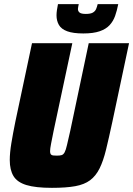

<svg xmlns="http://www.w3.org/2000/svg" viewBox="-20 -896 641 924"><path d="M230 8Q151 8 107 -5.5Q63 -19 45 -48.5Q27 -78 27 -126Q27 -160 34.5 -206Q42 -252 54 -311L134 -688H328L238 -266Q230 -226 225.5 -203Q221 -180 221 -168Q221 -158 224.5 -153.5Q228 -149 235 -148Q242 -147 253 -147Q268 -147 276.5 -149.5Q285 -152 291 -163Q297 -174 302.5 -198.5Q308 -223 318 -266L407 -688H601L521 -311Q504 -232 490.5 -176.5Q477 -121 459 -85Q441 -49 413.5 -28.5Q386 -8 342 0Q298 8 230 8ZM381 -735Q332 -735 303.5 -745.5Q275 -756 263.5 -776Q252 -796 252 -822Q252 -834 254 -847.5Q256 -861 259 -876H359Q358 -870 356.5 -864Q355 -858 355 -853Q355 -842 363 -835.5Q371 -829 393 -829Q416 -829 427 -835.5Q438 -842 442.5 -852.5Q447 -863 450 -876H549Q543 -845 534 -819.5Q525 -794 507.5 -775Q490 -756 459.5 -745.5Q429 -735 381 -735Z"/></svg>

Font: Saira SemiCondensed Black
Style: Italic
Weight: 900
Width: 4
Italic angle: -12°
Designer: Hector Gatti with collaboration of the Omnibus-Type team
Foundry: Omnibus-Type
Version: Version 1.101